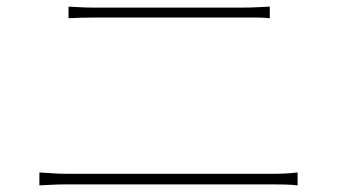

<svg xmlns="http://www.w3.org/2000/svg" viewBox="-20 -643 1040 580"><path d="M187 -623Q207 -622 225 -621Q243 -620 266 -620Q277 -620 310 -620Q343 -620 389 -620Q435 -620 485.5 -620Q536 -620 582.5 -620Q629 -620 663 -620Q697 -620 709 -620Q733 -620 754.5 -621Q776 -622 795 -623V-588Q776 -590 754 -590Q732 -590 709 -590Q698 -590 664 -590Q630 -590 583.5 -590Q537 -590 486 -590Q435 -590 389 -590Q343 -590 310 -590Q277 -590 266 -590Q243 -590 225 -589.5Q207 -589 187 -588ZM99 -122Q121 -121 139.5 -119.5Q158 -118 183 -118Q194 -118 230.5 -118Q267 -118 320 -118Q373 -118 434 -118Q495 -118 556 -118Q617 -118 669.5 -118Q722 -118 759 -118Q796 -118 807 -118Q827 -118 844 -119Q861 -120 879 -122V-83Q861 -85 843 -85.5Q825 -86 807 -86Q796 -86 759 -86Q722 -86 669.5 -86Q617 -86 556 -86Q495 -86 434 -86Q373 -86 320 -86Q267 -86 230.5 -86Q194 -86 183 -86Q158 -86 139.5 -85Q121 -84 99 -83Z"/></svg>

Font: Noto Sans HK Thin
Style: Regular
Weight: 100
Designer: Ryoko NISHIZUKA 西塚涼子 (kana, bopomofo & ideographs); Paul D. Hunt (Latin, Greek & Cyrillic); Sandoll Communications 산돌커뮤니
Foundry: Adobe
Version: Version 2.004-H2;hotconv 1.0.118;makeotfexe 2.5.65603